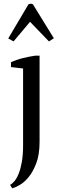

<svg xmlns="http://www.w3.org/2000/svg" viewBox="-20 -816 328 1048"><path d="M25 0ZM106 -442 40 -450V-476Q69 -490 103.5 -498.5Q138 -507 171 -512H196V-43Q196 28 178 75Q160 122 136 151Q112 180 87 194Q62 208 47 212L35 193Q47 187 59.5 172Q72 157 82.5 130.5Q93 104 99.5 66Q106 28 106 -24ZM54 -590 25 -606 135 -792Q140 -795 147.5 -795.5Q155 -796 160 -792L274 -607L247 -590L144 -697Z"/></svg>

Font: PT Serif
Style: Regular
Weight: 400
Designer: A.Korolkova, O.Umpeleva, V.Yefimov
Foundry: ParaType Ltd
Version: Version 1.000W OFL; ttfautohint (v1.6)